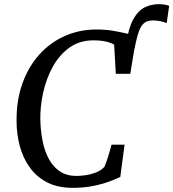

<svg xmlns="http://www.w3.org/2000/svg" viewBox="-20 -893 832 921"><path d="M610 -605 585.5 -685Q597 -761 620 -801.8Q643 -842.5 674.2 -857.8Q705.5 -873 742 -873Q757.5 -873 770 -870.8Q782.5 -868.5 791.5 -865L779.5 -782Q766.5 -788 749 -791.5Q731.5 -795 714 -795Q689.5 -795 673.8 -784.2Q658 -773.5 647 -744.2Q636 -715 625.5 -659.5ZM328.5 8Q256 8 205 -18.8Q154 -45.5 122 -90.8Q90 -136 75 -192.2Q60 -248.5 59.5 -307.5Q58 -409.5 87 -491.2Q116 -573 168.5 -631.2Q221 -689.5 291.2 -720.5Q361.5 -751.5 442.5 -751.5Q487 -751.5 524.5 -745Q562 -738.5 590.2 -731.5Q618.5 -724.5 635 -722L605 -539H535.5L527.5 -679Q518 -684.5 505 -689Q492 -693.5 473.8 -696.5Q455.5 -699.5 428.5 -699.5Q361 -699.5 312.2 -664Q263.5 -628.5 232.2 -571Q201 -513.5 186.5 -446.2Q172 -379 173.5 -316Q175 -263 184.8 -214.8Q194.5 -166.5 215 -129.2Q235.5 -92 268 -70.5Q300.5 -49 347 -49Q367.5 -49 393.2 -53Q419 -57 442.8 -66.8Q466.5 -76.5 481 -93Q486 -104.5 490.5 -117.2Q495 -130 499.2 -143.8Q503.5 -157.5 507.5 -171.5Q511.5 -185.5 515 -199H577.5L557 -44Q543 -37.5 521.5 -28.8Q500 -20 471.5 -11.5Q443 -3 407.2 2.5Q371.5 8 328.5 8Z"/></svg>

Font: Merriweather 20pt
Style: Italic
Weight: 400
Italic angle: -7.8°
Version: Version 2.101